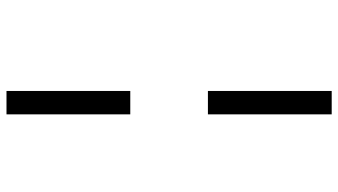

<svg xmlns="http://www.w3.org/2000/svg" viewBox="-245 -555 1041 591"><g transform="rotate(90 275.5 -259.5)"><path d="M260 -379V-760H332V-379ZM260 241V-140H332V241Z"/></g></svg>

Font: Manna Sans
Style: Italic
Weight: 400
Italic angle: -12°
Designer: Monotype Design Team
Foundry: Monotype Imaging Inc.
Version: Version 2.001.1; ttfautohint (v1.8.2)